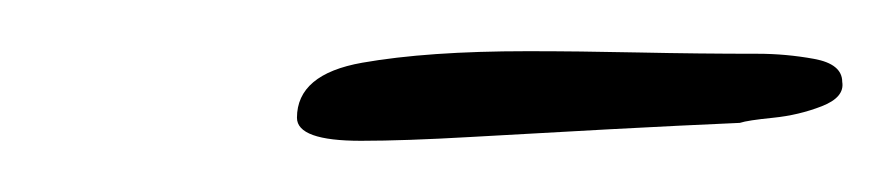

<svg xmlns="http://www.w3.org/2000/svg" viewBox="-20 -753 349 75"><path d="M121 -698Q96 -698 96 -707Q96 -724 121.5 -728.5Q147 -733 186 -733Q206 -733 229.5 -732.5Q253 -732 276 -732Q287 -732 298 -730Q309 -728 309 -721Q310 -715 301 -711.5Q292 -708 282 -707Q272 -706 269 -705Q246 -704 218 -702.5Q190 -701 164 -699.5Q138 -698 121 -698Z"/></svg>

Font: Allura
Style: Regular
Weight: 400
Designer: Robert E. Leuschke
Foundry: Robert E. Leuschke
Version: Version 1.110